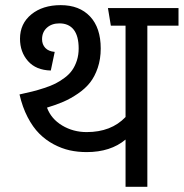

<svg xmlns="http://www.w3.org/2000/svg" viewBox="-20 -720 708 740"><path d="M668 -689V-621.1H547.9V0H463.9V-182.1Q406.2 -133.8 314 -133.8Q279.8 -133.8 248.8 -140.6Q217.8 -147.5 187 -163.8Q156.2 -180.2 131.3 -205.1Q106.4 -230 86.4 -268.6Q66.4 -307.1 55.2 -356Q84 -362.3 104.7 -367.4Q125.5 -372.6 150.9 -380.9Q176.3 -389.2 194.1 -398.2Q211.9 -407.2 229.7 -420.7Q247.6 -434.1 258.5 -450Q269.5 -465.8 276.4 -487.1Q283.2 -508.3 283.2 -533.2Q283.2 -581.1 264.2 -605.5Q245.1 -629.9 209 -629.9Q179.2 -629.9 160.6 -613Q142.1 -596.2 142.1 -568.8Q142.1 -548.8 154.5 -535.4Q167 -522 190.9 -520L175.8 -448.2Q118.7 -449.7 87.9 -484.6Q57.1 -519.5 57.1 -570.8Q57.1 -628.9 100.8 -664.6Q144.5 -700.2 213.9 -700.2Q286.1 -700.2 327.1 -656.5Q368.2 -612.8 368.2 -533.2Q368.2 -492.2 356.7 -458.5Q345.2 -424.8 326.9 -401.6Q308.6 -378.4 280.3 -359.1Q252 -339.8 224.4 -327.9Q196.8 -315.9 161.1 -305.2Q177.2 -261.7 219.7 -236.3Q262.2 -210.9 314 -210.9Q408.7 -210.9 463.9 -269V-621.1H407.2L396 -689Z"/></svg>

Font: FiraGO
Style: Regular
Weight: 400
Designer: bBox Type
Foundry: bBox Type GmbH
Version: Version 1.001;PS 001.001;hotconv 1.0.88;makeotf.lib2.5.64775